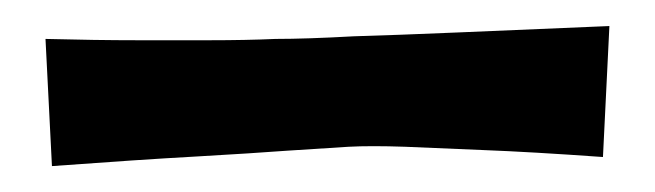

<svg xmlns="http://www.w3.org/2000/svg" viewBox="-20 -388 498 146"><path d="M14.6 -358.4Q52.7 -357.4 84.5 -357.4Q116.2 -357.4 139.6 -357.4Q167 -357.4 189.5 -358.4Q212.9 -358.4 249 -360.4Q280.3 -361.3 327.6 -363.3Q375 -365.2 443.4 -368.2L438.5 -268.6Q383.8 -272.5 347.2 -273.9Q310.5 -275.4 288.1 -276.4Q261.7 -277.3 245.1 -276.4Q228.5 -275.4 198.2 -273.4Q172.9 -271.5 129.4 -269Q85.9 -266.6 19.5 -261.7Z"/></svg>

Font: Lakki Reddy
Style: Regular
Weight: 400
Designer: Appaji Ambarisha Darbha
Version: Version 1.0.4; ttfautohint (v1.2.42-39fb)